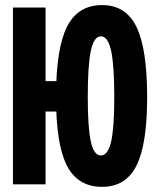

<svg xmlns="http://www.w3.org/2000/svg" viewBox="-20 -723 626 753"><path d="M380.4 9.8Q285.1 9.8 242.4 -73.5Q199.7 -156.7 199.7 -341.8Q199.7 -531.7 242.4 -617.4Q285.1 -703.1 380.4 -703.1Q473.6 -703.1 515.3 -617.4Q557.1 -531.7 557.1 -341.8Q557.1 -156.7 515.3 -73.5Q473.6 9.8 380.4 9.8ZM30.8 0V-693.4H158.7V0ZM79.1 -285.6V-404.8H240.7V-285.6ZM375.5 -113.3Q403.3 -113.3 415.8 -167.4Q428.2 -221.6 428.2 -341.8Q428.2 -467.3 415.8 -523.9Q403.3 -580.6 375.5 -580.6Q348.4 -580.6 336.3 -523.9Q324.2 -467.3 324.2 -341.8Q324.2 -221.6 336.3 -167.4Q348.4 -113.3 375.5 -113.3Z"/></svg>

Font: Cascadia Mono PL
Style: Regular
Weight: 400
Monospace: yes
Designer: Aaron Bell
Foundry: Saja Typeworks
Version: Version 2102.003